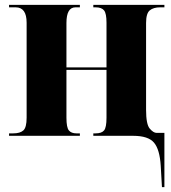

<svg xmlns="http://www.w3.org/2000/svg" viewBox="-20 -556 699 786"><path d="M643 210H653V-12H621Q608 -12 593 -29.5Q578 -47 578 -106V-462Q578 -501 593 -513.5Q608 -526 636 -526H653V-536H362V-526H371Q396 -526 406 -513.5Q416 -501 416 -463V-280H252V-462Q252 -526 289 -526H307V-536H17V-526H44Q89 -526 89 -463V-74Q89 -34 75.5 -22Q62 -10 34 -10H17V0H307V-10H293Q272 -10 262 -22Q252 -34 252 -74V-270H416V-74Q416 -34 406 -22Q396 -10 371 -10H362V0H525Q587 0 610.5 28Q634 56 638 123Z"/></svg>

Font: Noto Serif Display SemiCondensed Extra
Style: Regular
Weight: 800
Width: 4
Designer: Monotype Design Team
Foundry: Monotype Imaging Inc.
Version: Version 1.900